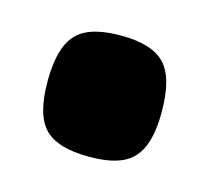

<svg xmlns="http://www.w3.org/2000/svg" viewBox="-45 -233 321 294"><g transform="rotate(15 115.0 -86.0)"><path d="M116 10Q66 10 45.5 -11Q25 -32 25 -85Q25 -121 34 -142.5Q43 -164 63 -173Q83 -182 116 -182Q165 -182 185.5 -160.5Q206 -139 206 -85Q206 -50 197 -29Q188 -8 168.5 1Q149 10 116 10Z"/></g></svg>

Font: Fredoka SemiCondensed
Style: Bold
Weight: 700
Width: 4
Designer: Ben Nathan
Foundry: Milena B. Brandão, Ben Nathan
Version: Version 2.001